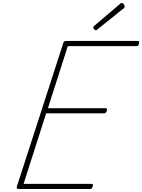

<svg xmlns="http://www.w3.org/2000/svg" viewBox="-20 -1274 958 1294"><path d="M108 0Q99 0 95.5 -3.5Q92 -7 93 -15L406 -982Q408 -991 412.5 -994.5Q417 -998 430 -998H906Q917 -998 918 -993Q919 -988 917 -981Q915 -970 910.5 -966.5Q906 -963 896 -963H437L303 -545H689Q699 -545 700.5 -540.5Q702 -536 700 -528Q697 -518 692 -514Q687 -510 678 -510H291L139 -35H594Q604 -35 605.5 -30.5Q607 -26 605 -18Q602 -8 597.5 -4Q593 0 584 0ZM627 -1070Q621 -1070 615 -1076Q609 -1082 609 -1087Q609 -1089 610 -1092Q611 -1095 613 -1098L787 -1246Q790 -1249 793 -1251.5Q796 -1254 799 -1254Q804 -1254 809 -1250.5Q814 -1247 817 -1241.5Q820 -1236 820 -1230Q820 -1228 819.5 -1225.5Q819 -1223 816 -1220L638 -1077Q634 -1074 632 -1072Q630 -1070 627 -1070Z"/></svg>

Font: Playwrite US Trad Thin
Style: Regular
Weight: 250
Designer: Veronika Burian, José Scaglione
Foundry: TypeTogether
Version: Version 1.003